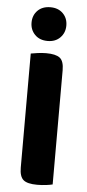

<svg xmlns="http://www.w3.org/2000/svg" viewBox="-58 -867 413 907"><g transform="rotate(5 148.5 -413.5)"><path d="M154 7Q107 7 88.5 -9Q70 -25 70 -67V-608Q81 -610 101.5 -613Q122 -616 143 -616Q188 -616 207.5 -601Q227 -586 227 -542V-1Q216 2 196 4.5Q176 7 154 7ZM226 -754Q226 -720 203.5 -697Q181 -674 144 -674Q106 -674 83.5 -697Q61 -720 61 -754Q61 -789 83.5 -811.5Q106 -834 144 -834Q181 -834 203.5 -811.5Q226 -789 226 -754Z"/></g></svg>

Font: Baloo Bhaina 2
Style: Bold
Weight: 700
Designer: Yesha Goshar, Manish Minz, Shuchita Grover and Ek Type
Foundry: Ek Type
Version: Version 1.640;hotconv 1.0.111;makeotfexe 2.5.65597; ttfautoh